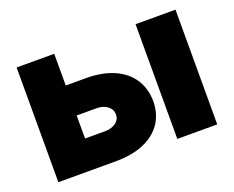

<svg xmlns="http://www.w3.org/2000/svg" viewBox="-91 -682 1015 834"><g transform="rotate(-20 416.5 -265.0)"><path d="M557.6 -189.5Q557.1 -131.3 528.1 -88.6Q499 -45.9 444.8 -22.9Q390.6 0 316.4 0H49.8V-530.3H223.6V-383.8H316.4Q390.6 -383.8 444.8 -360.4Q499 -336.9 528.1 -293Q557.1 -249 557.6 -189.5ZM316.4 -138.7Q346.7 -138.7 366.2 -153.3Q385.7 -168 385.7 -190.4Q385.7 -214.4 366.2 -229.7Q346.7 -245.1 316.4 -245.1H223.6V-138.7ZM599.6 -530.3H784.2V0H599.6Z"/></g></svg>

Font: Pretendard GOV Black
Style: Regular
Weight: 900
Designer: Base glyphs from Inter by Rasmus Andersson; Hangeul glyphs from Noto Sans CJK(Source Han Sans) by Jang Soo-young and Kan
Foundry: Kil Hyung-jin
Version: Version 1.309